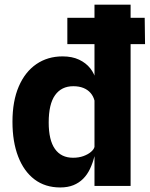

<svg xmlns="http://www.w3.org/2000/svg" viewBox="-20 -798 642 824"><path d="M238.5 6.5Q174 6.5 128.2 -28Q82.5 -62.5 58 -126Q33.5 -189.5 33.5 -275.5Q33.5 -364 60.5 -426.8Q87.5 -489.5 136 -522.8Q184.5 -556 248.5 -556Q289.5 -556 319.2 -542Q349 -528 367.5 -504.5Q386 -481 392 -453L410 -402L385.5 -366.5Q380.5 -385.5 368.5 -399.2Q356.5 -413 338 -420.5Q319.5 -428 294.5 -428Q244 -428 216.5 -389.8Q189 -351.5 189 -272.5Q189 -196.5 215.8 -158.8Q242.5 -121 293.5 -121Q318.5 -121 338.2 -128.2Q358 -135.5 370.5 -146.2Q383 -157 385.5 -167.5L391 -161L385.5 -128Q378 -98 366.2 -73.2Q354.5 -48.5 336.8 -30.8Q319 -13 294.8 -3.2Q270.5 6.5 238.5 6.5ZM385.5 0V-778H540.5V0ZM269 -608.5V-721.5H601L602.5 -608.5Z"/></svg>

Font: Spline Sans
Style: Regular
Weight: 400
Designer: Eben Sorkin, Mirko Velimirovic
Foundry: Sorkin Type
Version: Version 1.001